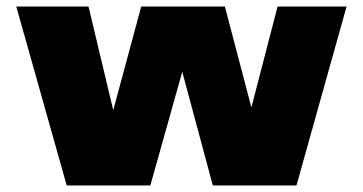

<svg xmlns="http://www.w3.org/2000/svg" viewBox="-20 -570 1115 590"><path d="M185 0 30 -550H252L328 -231.5L414 -550H671L752.5 -240L833 -550H1045L891 0H634L540 -349.5L442 0Z"/></svg>

Font: Encode Sans Expanded Black
Style: Regular
Weight: 900
Width: 7
Designer: Multiple Designers
Foundry: Impallari Type
Version: Version 3.000; ttfautohint (v1.8.3) -l 8 -r 50 -G 200 -x 14 